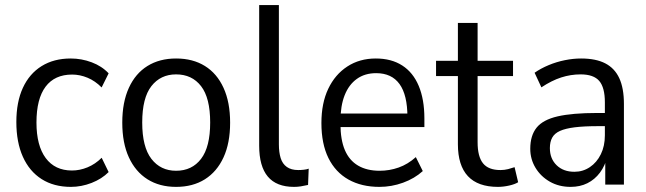

<svg xmlns="http://www.w3.org/2000/svg" viewBox="-20 -725 2538 754"><path d="M258.5 8.9Q191.5 8.9 143.4 -21.7Q95.4 -52.3 69.8 -109.4Q44.2 -166.5 44.2 -245.9Q44.2 -324.4 69.8 -380Q95.4 -435.6 143.4 -465.4Q191.5 -495.3 257.7 -495.3Q300.4 -495.3 340.2 -480.3Q379.9 -465.4 406.6 -437L379.1 -381.6Q354 -407.1 323.9 -419.7Q293.8 -432.2 263.2 -432.2Q194.8 -432.2 159 -384.6Q123.2 -336.9 123.2 -243.9Q123.2 -153.2 159.5 -104.3Q195.8 -55.4 262.6 -55.4Q293.3 -55.4 323.8 -67.9Q354.2 -80.5 379.3 -105.4L406.6 -49.3Q379.9 -22.4 339.8 -6.7Q299.6 8.9 258.5 8.9Z M671.5 8.9Q606.5 8.9 559.2 -20.9Q511.9 -50.8 486.1 -107Q460.2 -163.2 460.2 -243.4Q460.2 -323.6 486.1 -380.1Q511.9 -436.6 559.2 -465.9Q606.5 -495.3 671.5 -495.3Q737.2 -495.3 784.6 -465.9Q832 -436.6 857.8 -380.1Q883.7 -323.6 883.7 -243.4Q883.7 -163.2 857.8 -107Q832 -50.8 784.6 -20.9Q737.2 8.9 671.5 8.9ZM671.5 -54.4Q733.9 -54.4 769.6 -101.2Q805.4 -148 805.4 -243.9Q805.4 -340.5 769.6 -386.7Q733.9 -432.9 671.5 -432.9Q610.6 -432.9 574.5 -386.7Q538.5 -340.5 538.5 -243.9Q538.5 -148 574.5 -101.2Q610.6 -54.4 671.5 -54.4Z M1134.8 8.9Q1065.7 8.9 1031.7 -31.6Q997.8 -72.1 997.8 -152.7V-705H1075.2V-157.7Q1075.2 -127 1082.2 -104.2Q1089.3 -81.4 1106.5 -69.3Q1123.7 -57.2 1151.2 -57.2Q1162.3 -57.2 1173.5 -58.5Q1184.8 -59.7 1192.3 -62.7L1189.8 1.3Q1174.4 4.8 1161.1 6.9Q1147.7 8.9 1134.8 8.9Z M1470 8.9Q1399.8 8.9 1348.5 -19.9Q1297.2 -48.7 1269.7 -104.5Q1242.2 -160.3 1242.2 -241.9Q1242.2 -319.9 1269 -376.2Q1295.8 -432.6 1344 -463.9Q1392.2 -495.3 1455.8 -495.3Q1517.1 -495.3 1559.7 -467.8Q1602.3 -440.4 1624.4 -387.6Q1646.6 -334.8 1646.6 -259.7V-226.1H1301.3V-279.2H1595L1580 -265.6Q1580 -352.1 1549 -394.9Q1518.1 -437.7 1457.2 -437.7Q1412.7 -437.7 1381.3 -415.1Q1349.8 -392.5 1333.4 -350.8Q1317 -309.1 1317 -249.9V-239.3Q1317 -176 1334.4 -135.4Q1351.8 -94.8 1386.4 -74.6Q1420.9 -54.4 1470.9 -54.4Q1509.5 -54.4 1545.5 -67.1Q1581.6 -79.8 1613 -108L1640.3 -53.2Q1608 -23.9 1562.8 -7.5Q1517.7 8.9 1470 8.9Z M1935.3 8.9Q1856.9 8.9 1817.6 -33.1Q1778.2 -75.2 1778.2 -158.5V-426.3H1692.4V-486.3H1778.2V-635H1855.6V-486.3H1994.7V-426.3H1855.6V-166.3Q1855.6 -110 1876.9 -83.6Q1898.1 -57.2 1945.3 -57.2Q1960.9 -57.2 1975.2 -60.8Q1989.4 -64.5 2000.8 -68.5L2014.8 -9.4Q2002.6 -1.5 1979.5 3.7Q1956.4 8.9 1935.3 8.9Z M2221 8.9Q2175.1 8.9 2139.3 -11.5Q2103.5 -32 2082.9 -66.1Q2062.4 -100.1 2062.4 -140.7Q2062.4 -192.5 2087.2 -223.6Q2112 -254.6 2169.8 -268Q2227.6 -281.3 2324.4 -281.3H2367.3V-229.6H2328.7Q2274 -229.6 2237.3 -225.1Q2200.6 -220.5 2179.2 -210.9Q2157.8 -201.3 2148.6 -184.6Q2139.4 -167.9 2139.4 -143.4Q2139.4 -101.7 2166 -76Q2192.5 -50.4 2235.7 -50.4Q2269.1 -50.4 2296.3 -68.6Q2323.6 -86.8 2339.5 -119.2Q2355.4 -151.5 2355.4 -193.7V-322.9Q2355.4 -381.1 2333.4 -407Q2311.4 -432.9 2260.1 -432.9Q2221.2 -432.9 2183.7 -420.8Q2146.1 -408.6 2106.1 -382L2079.4 -439.3Q2104.1 -456.6 2134.8 -469.3Q2165.5 -482.1 2198.4 -488.7Q2231.2 -495.3 2262.1 -495.3Q2320.1 -495.3 2357.1 -476.1Q2394 -457 2412.1 -417.7Q2430.2 -378.4 2430.2 -317.1V0H2356.9V-111.4H2365.5Q2356.4 -74.3 2336.1 -47.1Q2315.7 -19.9 2286.7 -5.5Q2257.8 8.9 2221 8.9Z"/></svg>

Font: Nunito Sans 12pt ExtraLight SemiCondensed
Style: Regular
Weight: 200
Width: 4
Version: Version 3.101;gftools[0.9.27]